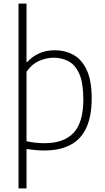

<svg xmlns="http://www.w3.org/2000/svg" viewBox="-20 -828 582 1068"><path d="M83 220V-808H127.5V-482.5H131Q156.5 -511.5 195.5 -530Q234.5 -548.5 285.5 -548.5Q341.5 -548.5 388 -523.2Q434.5 -498 462.2 -439.2Q490 -380.5 490 -280.5Q490 -181.5 460.2 -117.2Q430.5 -53 371.8 -22Q313 9 227 9Q201.5 9 175.5 6.5Q149.5 4 127.5 1V220ZM228.5 -31.5Q335 -31.5 389.2 -89Q443.5 -146.5 443.5 -275.5Q443.5 -366 421.5 -416.2Q399.5 -466.5 362 -486.8Q324.5 -507 278 -507Q236 -507 195.2 -488.2Q154.5 -469.5 127.5 -428.5V-42.5Q148 -37.5 175.2 -34.5Q202.5 -31.5 228.5 -31.5Z"/></svg>

Font: Encode Sans Condensed Thin ExtraLight
Style: Regular
Weight: 250
Version: Version 3.002